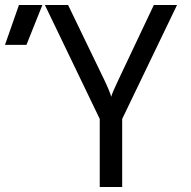

<svg xmlns="http://www.w3.org/2000/svg" viewBox="-145 -750 765 770"><path d="M-125 -570 -69 -730H25L-39 -570ZM255 0V-273L35 -730H128L273 -430Q285 -405 292 -387.5Q299 -370 301 -362Q303 -370 310.5 -387.5Q318 -405 330 -430L472 -730H565L345 -273V0Z"/></svg>

Font: JetBrains Mono Zero
Style: Regular-Zero
Weight: 400
Designer: Philipp Nurullin, Konstantin Bulenkov
Foundry: JetBrains
Version: Version 2.211